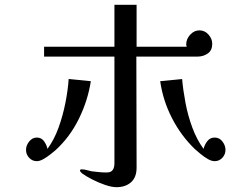

<svg xmlns="http://www.w3.org/2000/svg" viewBox="-20 -756 1040 797"><path d="M357 -419Q345 -340 308 -264Q271 -188 211 -133Q203 -126 189 -115Q175 -104 160 -95.5Q145 -87 133 -87Q114 -87 101 -101Q88 -115 88 -134Q88 -152 101 -168.5Q114 -185 133 -185Q152 -185 163 -169.5Q174 -154 177 -138Q205 -176 223 -226Q241 -276 251.5 -329Q262 -382 265 -428ZM861 -574Q861 -547 842.5 -534Q824 -521 799 -521H546Q546 -406 546.5 -291Q547 -176 547 -60Q547 -20 524 0.5Q501 21 463 21Q444 21 416 11.5Q388 2 362 -11.5Q336 -25 321 -36Q319 -38 315.5 -41.5Q312 -45 312 -48Q312 -53 319 -53Q330 -53 340 -50Q350 -47 360 -45Q376 -43 391.5 -41.5Q407 -40 422 -40Q441 -40 448 -50.5Q455 -61 455 -78V-521H163V-562H455V-736H547V-562H755Q753 -568 753 -572Q753 -594 769.5 -612Q786 -630 808 -630Q830 -630 845.5 -612.5Q861 -595 861 -574ZM916 -134Q916 -115 903 -101Q890 -87 871 -87Q858 -87 842.5 -96Q827 -105 812.5 -117Q798 -129 789 -137Q731 -193 693.5 -266.5Q656 -340 645 -419L736 -428Q740 -382 750 -329Q760 -276 778.5 -226Q797 -176 825 -138Q829 -155 840.5 -170Q852 -185 871 -185Q891 -185 903.5 -168.5Q916 -152 916 -134Z"/></svg>

Font: Kaisei Decol
Style: Regular
Weight: 400
Designer: Font-Kai, 金井和夫
Foundry: KAZUO KANAI
Version: Version 5.003